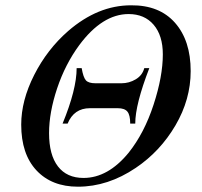

<svg xmlns="http://www.w3.org/2000/svg" viewBox="-20 -686 762 724"><path d="M524 -429H543Q490 -292 490 -220H471Q471 -252 460.5 -265Q450 -278 424 -278H319Q259 -278 235 -220H216Q269 -349 269 -429H288Q294 -394 304 -383Q314 -372 340 -372H438Q467 -372 492 -387Q517 -402 524 -429ZM699 -418Q699 -311 641.5 -213Q584 -115 492 -53Q387 18 274 18Q175 18 117.5 -43.5Q60 -105 60 -216Q60 -307 109 -403.5Q158 -500 237 -569Q349 -666 474 -666Q581 -667 640 -600Q699 -533 699 -418ZM594 -481Q594 -552 559.5 -592.5Q525 -633 465 -633Q366 -633 279 -516Q226 -444 195.5 -353Q165 -262 165 -184Q165 -102 198.5 -58.5Q232 -15 295 -15Q387 -15 465 -110Q524 -184 559 -291Q594 -398 594 -481Z"/></svg>

Font: STIX
Style: Italic
Weight: 400
Italic angle: -16.33°
Designer: MicroPress Inc., with final additions and corrections provided by Coen Hoffman, Elsevier (retired)
Version: Version 1.1.1